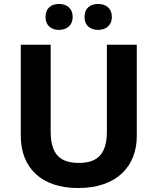

<svg xmlns="http://www.w3.org/2000/svg" viewBox="-20 -940 796 970"><path d="M210 -854C210 -810 240 -789 278 -789C315 -789 347 -810 347 -854C347 -900 315 -920 278 -920C240 -920 210 -900 210 -854ZM407 -854C407 -810 437 -789 476 -789C513 -789 545 -810 545 -854C545 -900 513 -920 476 -920C437 -920 407 -900 407 -854ZM671 -252V-714H520V-278C520 -167 478 -117 379 -117C284 -117 236 -159 236 -277V-714H85V-254C85 -95 186 10 375 10C574 10 671 -104 671 -252Z"/></svg>

Font: Noto Kufi Arabic
Style: Bold
Weight: 700
Designer: Monotype Design Team, David Williams, Khaled Hosny
Foundry: Google LLC
Version: Version 2.109